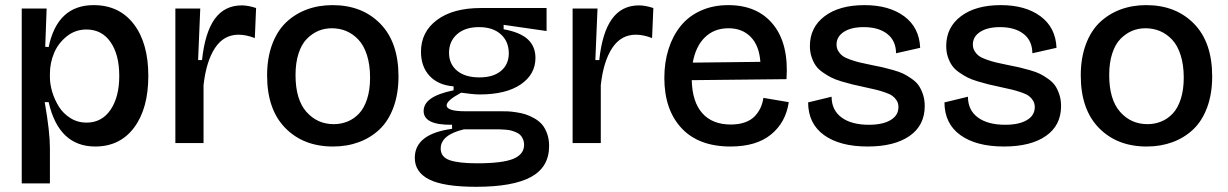

<svg xmlns="http://www.w3.org/2000/svg" viewBox="-20 -553 4745 742"><path d="M64 155.8V-272.9V-520H160.2L154.8 -372.1L168 -371.1Q201.7 -533.2 341.8 -533.2Q440.9 -533.2 497.1 -459.7Q553.2 -386.2 553.2 -259.8Q553.2 -133.8 498.5 -60.3Q443.8 13.2 348.1 13.2Q207 13.2 168 -158.2H152.8Q172.9 -43.9 172.9 19V155.8ZM314 -79.1Q373.5 -79.1 407.2 -128.7Q440.9 -178.2 440.9 -259.8Q440.9 -341.8 407.2 -390.4Q373.5 -439 314 -439Q271 -439 237.8 -412.4Q204.6 -385.7 188.7 -347.4Q172.9 -309.1 172.9 -268.1V-254.9Q172.9 -228 181.6 -198.5Q190.4 -168.9 207 -141.8Q223.6 -114.7 251.7 -96.9Q279.8 -79.1 314 -79.1Z M657.7 0V-266.1V-520H753.9L745.6 -320.8H760.7Q772 -427.2 809.8 -479.7Q847.7 -532.2 914.6 -532.2Q938.5 -532.2 969.7 -522L964.8 -405.8Q931.6 -418.9 901.9 -418.9Q844.7 -418.9 810.8 -367.4Q776.9 -315.9 766.6 -224.1V0Z M1267.1 13.2Q1152.3 13.2 1082.3 -58.6Q1012.2 -130.4 1012.2 -261.2Q1012.2 -328.1 1031.5 -380.6Q1050.8 -433.1 1085.2 -466.1Q1119.6 -499 1165.3 -516.1Q1210.9 -533.2 1265.1 -533.2Q1379.4 -533.2 1449.7 -461.4Q1520 -389.6 1520 -257.8Q1520 -190.9 1500.7 -138.4Q1481.4 -85.9 1447 -53.2Q1412.6 -20.5 1366.9 -3.7Q1321.3 13.2 1267.1 13.2ZM1270 -73.2Q1298.3 -73.2 1323 -83.3Q1347.7 -93.3 1367.4 -114Q1387.2 -134.8 1398.7 -170.4Q1410.2 -206.1 1410.2 -252.9Q1410.2 -302.2 1398.2 -339.8Q1386.2 -377.4 1365.2 -399.7Q1344.2 -421.9 1318.4 -432.9Q1292.5 -443.8 1262.2 -443.8Q1234.4 -443.8 1210.2 -433.6Q1186 -423.3 1165.8 -402.8Q1145.5 -382.3 1133.8 -346.4Q1122.1 -310.5 1122.1 -263.2Q1122.1 -168.5 1164.1 -120.8Q1206.1 -73.2 1270 -73.2Z M1820.3 168.9Q1695.8 168.9 1639.4 140.9Q1583 112.8 1583 57.1Q1583 -35.6 1727.1 -55.2V-70.8Q1617.2 -69.3 1617.2 -124Q1617.2 -151.9 1644.8 -171.6Q1672.4 -191.4 1732.9 -204.1V-219.2Q1672.9 -224.1 1639.9 -260Q1606.9 -295.9 1606.9 -353Q1606.9 -429.7 1668.7 -475.8Q1730.5 -522 1838.4 -522H2092.3V-433.1L1926.3 -457V-439.9Q1989.3 -428.7 2019.3 -401.4Q2049.3 -374 2049.3 -329.1Q2049.3 -265.6 1992.4 -226.8Q1935.5 -188 1834 -188Q1808.6 -188 1762.2 -194.8Q1706.1 -164.6 1706.1 -146Q1706.1 -123 1778.3 -123H1917Q1931.2 -123 1943.1 -122.6Q1955.1 -122.1 1975.1 -119.1Q1995.1 -116.2 2011 -111.1Q2026.9 -106 2044.7 -95.9Q2062.5 -85.9 2074.5 -72.3Q2086.4 -58.6 2094.2 -37.1Q2102.1 -15.6 2102.1 11.2Q2102.1 92.8 2032.2 130.9Q1962.4 168.9 1820.3 168.9ZM1833 -253.9Q1886.2 -253.9 1916.3 -279.1Q1946.3 -304.2 1946.3 -347.2Q1946.3 -392.6 1915.5 -420.4Q1884.8 -448.2 1831.1 -448.2Q1777.3 -448.2 1746.3 -420.7Q1715.3 -393.1 1715.3 -349.1Q1715.3 -305.7 1746.3 -279.8Q1777.3 -253.9 1833 -253.9ZM1823.2 78.1Q1921.9 78.1 1963.6 60.8Q2005.4 43.5 2005.4 6.8Q2005.4 -5.4 2001 -15.4Q1996.6 -25.4 1990.5 -31.5Q1984.4 -37.6 1973.9 -42Q1963.4 -46.4 1955.1 -48.6Q1946.8 -50.8 1934.1 -51.8Q1921.4 -52.7 1914.8 -53Q1908.2 -53.2 1897 -53.2H1772.9Q1683.1 -31.7 1683.1 21Q1683.1 54.2 1718.3 66.2Q1753.4 78.1 1823.2 78.1Z M2192.9 0V-266.1V-520H2289.1L2280.8 -320.8H2295.9Q2307.1 -427.2 2345 -479.7Q2382.8 -532.2 2449.7 -532.2Q2473.6 -532.2 2504.9 -522L2500 -405.8Q2466.8 -418.9 2437 -418.9Q2379.9 -418.9 2345.9 -367.4Q2312 -315.9 2301.8 -224.1V0Z M2803.2 13.2Q2679.7 13.2 2613.5 -58.1Q2547.4 -129.4 2547.4 -252Q2547.4 -312 2563.5 -363Q2579.6 -414.1 2610.1 -452.1Q2640.6 -490.2 2688 -511.7Q2735.4 -533.2 2794.4 -533.2Q2907.7 -533.2 2968.3 -458Q3028.8 -382.8 3019.5 -247.1L2653.3 -243.2Q2655.3 -159.2 2694.1 -115.5Q2732.9 -71.8 2804.2 -71.8Q2835.4 -71.8 2859.1 -80.3Q2882.8 -88.9 2897 -104Q2911.1 -119.1 2919.2 -136.5Q2927.2 -153.8 2930.2 -174.8L3028.3 -158.2Q3016.6 -79.6 2959.7 -33.2Q2902.8 13.2 2803.2 13.2ZM2795.4 -443.8Q2740.2 -443.8 2704.3 -408.9Q2668.5 -374 2657.2 -311L2918.5 -314Q2914.1 -376.5 2881.3 -410.2Q2848.6 -443.8 2795.4 -443.8Z M3333 13.2Q3226.1 13.2 3164.8 -30.8Q3103.5 -74.7 3103 -157.2L3193.8 -179.2Q3193.8 -127.4 3232.2 -99.1Q3270.5 -70.8 3337.9 -70.8Q3391.1 -70.8 3421.6 -88.9Q3452.1 -106.9 3452.1 -139.2Q3452.1 -153.3 3445.6 -164.1Q3439 -174.8 3429.2 -182.1Q3419.4 -189.5 3400.1 -196Q3380.9 -202.6 3364.5 -206.5Q3348.1 -210.4 3318.8 -216.8Q3291.5 -222.7 3274.2 -226.8Q3256.8 -231 3232.4 -238.3Q3208 -245.6 3192.6 -253.4Q3177.2 -261.2 3159.9 -273.2Q3142.6 -285.2 3132.8 -299.1Q3123 -313 3116.5 -332.5Q3109.9 -352.1 3109.9 -375Q3109.9 -447.3 3166.7 -490.2Q3223.6 -533.2 3320.8 -533.2Q3416 -533.2 3474.4 -490Q3532.7 -446.8 3536.1 -368.2L3442.9 -347.2Q3442.4 -396 3408.7 -422.1Q3375 -448.2 3317.9 -448.2Q3269.5 -448.2 3241.2 -429.9Q3212.9 -411.6 3212.9 -380.9Q3212.9 -366.2 3220 -355Q3227.1 -343.8 3237.1 -336.4Q3247.1 -329.1 3266.8 -322.3Q3286.6 -315.4 3303 -311.5Q3319.3 -307.6 3348.1 -301.8Q3376 -296.4 3391.8 -292.7Q3407.7 -289.1 3432.6 -282Q3457.5 -274.9 3472.2 -267.6Q3486.8 -260.3 3504.2 -248Q3521.5 -235.8 3531 -221.7Q3540.5 -207.5 3547.1 -187.5Q3553.7 -167.5 3553.7 -143.1Q3553.7 -68.4 3495.1 -27.6Q3436.5 13.2 3333 13.2Z M3859.9 13.2Q3752.9 13.2 3691.7 -30.8Q3630.4 -74.7 3629.9 -157.2L3720.7 -179.2Q3720.7 -127.4 3759 -99.1Q3797.4 -70.8 3864.7 -70.8Q3918 -70.8 3948.5 -88.9Q3979 -106.9 3979 -139.2Q3979 -153.3 3972.4 -164.1Q3965.8 -174.8 3956.1 -182.1Q3946.3 -189.5 3927 -196Q3907.7 -202.6 3891.4 -206.5Q3875 -210.4 3845.7 -216.8Q3818.4 -222.7 3801 -226.8Q3783.7 -231 3759.3 -238.3Q3734.9 -245.6 3719.5 -253.4Q3704.1 -261.2 3686.8 -273.2Q3669.4 -285.2 3659.7 -299.1Q3649.9 -313 3643.3 -332.5Q3636.7 -352.1 3636.7 -375Q3636.7 -447.3 3693.6 -490.2Q3750.5 -533.2 3847.7 -533.2Q3942.9 -533.2 4001.2 -490Q4059.6 -446.8 4063 -368.2L3969.7 -347.2Q3969.2 -396 3935.5 -422.1Q3901.9 -448.2 3844.7 -448.2Q3796.4 -448.2 3768.1 -429.9Q3739.7 -411.6 3739.7 -380.9Q3739.7 -366.2 3746.8 -355Q3753.9 -343.8 3763.9 -336.4Q3773.9 -329.1 3793.7 -322.3Q3813.5 -315.4 3829.8 -311.5Q3846.2 -307.6 3875 -301.8Q3902.8 -296.4 3918.7 -292.7Q3934.6 -289.1 3959.5 -282Q3984.4 -274.9 3999 -267.6Q4013.7 -260.3 4031 -248Q4048.3 -235.8 4057.9 -221.7Q4067.4 -207.5 4074 -187.5Q4080.6 -167.5 4080.6 -143.1Q4080.6 -68.4 4022 -27.6Q3963.4 13.2 3859.9 13.2Z M4411.6 13.2Q4296.9 13.2 4226.8 -58.6Q4156.7 -130.4 4156.7 -261.2Q4156.7 -328.1 4176 -380.6Q4195.3 -433.1 4229.7 -466.1Q4264.2 -499 4309.8 -516.1Q4355.5 -533.2 4409.7 -533.2Q4523.9 -533.2 4594.2 -461.4Q4664.6 -389.6 4664.6 -257.8Q4664.6 -190.9 4645.3 -138.4Q4626 -85.9 4591.6 -53.2Q4557.1 -20.5 4511.5 -3.7Q4465.8 13.2 4411.6 13.2ZM4414.6 -73.2Q4442.9 -73.2 4467.5 -83.3Q4492.2 -93.3 4512 -114Q4531.7 -134.8 4543.2 -170.4Q4554.7 -206.1 4554.7 -252.9Q4554.7 -302.2 4542.7 -339.8Q4530.8 -377.4 4509.8 -399.7Q4488.8 -421.9 4462.9 -432.9Q4437 -443.8 4406.7 -443.8Q4378.9 -443.8 4354.7 -433.6Q4330.6 -423.3 4310.3 -402.8Q4290 -382.3 4278.3 -346.4Q4266.6 -310.5 4266.6 -263.2Q4266.6 -168.5 4308.6 -120.8Q4350.6 -73.2 4414.6 -73.2Z"/></svg>

Font: Bricolage Grotesque Medium
Style: Regular
Weight: 500
Designer: Mathieu Triay
Foundry: Atelier Triay
Version: Version 1.000;gftools[0.9.30]